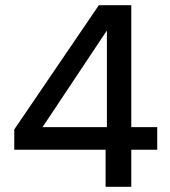

<svg xmlns="http://www.w3.org/2000/svg" viewBox="-20 -720 654 740"><path d="M387 0V-143H35V-221L361 -700H486V-230H586V-143H486V0ZM144 -230H392V-601H391Z"/></svg>

Font: DM Sans 28pt Medium
Style: Regular
Weight: 500
Version: Version 4.004;gftools[0.9.30]